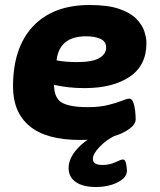

<svg xmlns="http://www.w3.org/2000/svg" viewBox="-20 -551 640 767"><path d="M299 8Q165 8 98.5 -47Q32 -102 32 -205Q32 -361 112 -446Q192 -531 338 -531Q411 -531 456 -515.5Q501 -500 524.5 -476Q548 -452 556.5 -426Q565 -400 565 -379Q565 -289 497.5 -244Q430 -199 318 -199Q283 -199 253 -202.5Q223 -206 196 -212Q196 -160 226.5 -141.5Q257 -123 332 -123Q378 -123 412 -131.5Q446 -140 467 -148.5Q488 -157 496 -157Q507 -157 512.5 -142Q518 -127 520 -107.5Q522 -88 522 -74Q522 -45 466 -18.5Q410 8 299 8ZM289 -303Q349 -303 376.5 -319Q404 -335 404 -361Q404 -385 382 -395.5Q360 -406 324 -406Q217 -406 206 -310Q224 -306 246.5 -304.5Q269 -303 289 -303ZM363 196Q311 196 282.5 176Q254 156 254 120Q254 82 288.5 43.5Q323 5 377 -17L441 -10Q404 8 377.5 36Q351 64 351 84Q351 108 389 108Q418 108 441 97Q464 86 471 86Q480 86 483.5 102Q487 118 487 132Q487 158 450.5 177Q414 196 363 196Z"/></svg>

Font: Asap Semi Expanded Semi Expanded ExtraBold
Style: Italic
Weight: 800
Width: 6
Italic angle: -6°
Designer: Pablo Cosgaya
Foundry: Omnibus-Type
Version: Version 3.001; ttfautohint (v1.8.4.7-5d5b)